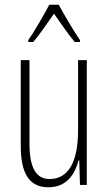

<svg xmlns="http://www.w3.org/2000/svg" viewBox="-20 -784 458 814"><path d="M229 -764H189C166 -720 124 -648 100 -614V-606H121C148 -637 183 -690 209 -726C237 -687 269 -638 297 -606H319V-614C302 -638 254 -717 229 -764ZM348 -529H311V-233C311 -90 266 -25 190 -25C135 -25 105 -70 105 -174V-529H68V-165C68 -49 104 10 185 10C264 10 298 -47 313 -104H316L319 0H348Z"/></svg>

Font: Noto Sans Lao UI ExtCond ExtLt
Style: Regular
Weight: 200
Width: 2
Designer: Monotype Design Team
Foundry: Monotype Imaging Inc.
Version: Version 2.000